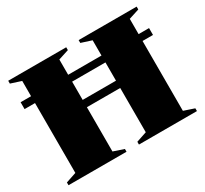

<svg xmlns="http://www.w3.org/2000/svg" viewBox="-144 -926 1216 1138"><g transform="rotate(-30 464.0 -357.5)"><path d="M350 -43 421.5 -19V0H24.5V-19L96 -43V-521H24.5V-568H96V-672.5L24.5 -695.5V-715H421.5V-695.5L350 -672.5V-568H578V-672.5L506.5 -695.5V-715H903.5V-695.5L832 -672.5V-568H903.5V-521H832V-43L903.5 -19V0H506.5V-19L578 -43V-346H350ZM350 -396H578V-521H350Z"/></g></svg>

Font: Newsreader 72pt ExtraBold
Style: Regular
Weight: 800
Designer: Hugues Gentile
Foundry: Production Type
Version: Version 1.003; ttfautohint (v1.8.3)